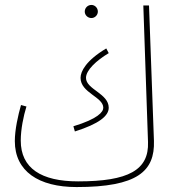

<svg xmlns="http://www.w3.org/2000/svg" viewBox="-20 -736 688 777"><path d="M350 -663C364 -663 376 -675 376 -689C376 -704 364 -716 350 -716C335 -716 323 -704 323 -689C323 -675 335 -663 350 -663ZM290 21C536 21 607 -43 603 -166L583 -714H560L579 -161C583 -48 500 -2 296 -2C147 -2 64 -55 64 -167C64 -213 75 -266 87 -305L65 -311C53 -269 40 -211 40 -165C40 -43 136 21 290 21ZM283 -204C381 -235 420 -267 420 -300C420 -358 328 -374 328 -421C328 -452 370 -491 420 -521L410 -540C328 -491 306 -447 306 -421C306 -360 398 -344 398 -300C398 -283 376 -255 277 -225Z"/></svg>

Font: Noto Sans Arabic UI XCn Th
Style: Regular
Weight: 100
Width: 2
Designer: Monotype Design Team, Nadine Chahine and Nizar Qandah
Foundry: Monotype Imaging Inc.
Version: Version 2.010